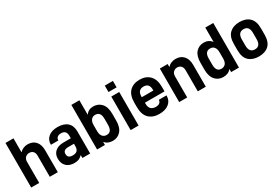

<svg xmlns="http://www.w3.org/2000/svg" viewBox="56 -1629 3724 2575"><g transform="rotate(-30 1917.5 -342.0)"><path d="M53.7 -690.4H177.7V-473.6Q200.2 -499 232.4 -512.7Q264.6 -526.4 297.9 -526.4Q377.9 -526.4 421.9 -476.6Q465.8 -426.8 465.8 -338.9V0H341.8V-324.2Q341.8 -370.1 320.3 -392.6Q298.8 -416 260.7 -416Q225.6 -416 201.2 -391.6Q177.7 -368.2 177.7 -324.2V0H53.7Z M913.1 -479.5Q966.8 -431.6 966.8 -341.8V0H846.7V-44.9Q834 -32.2 820.3 -22Q806.6 -11.7 793 -5.9Q765.6 5.9 723.6 5.9Q644.5 5.9 599.6 -37.1Q555.7 -80.1 555.7 -156.2Q555.7 -225.6 602.5 -266.6Q648.4 -306.6 733.4 -306.6H843.8V-347.7Q843.8 -430.7 760.7 -430.7Q725.6 -430.7 705.1 -413.1Q684.6 -395.5 684.6 -367.2V-364.3H569.3V-368.2Q569.3 -440.4 621.1 -483.4Q672.9 -526.4 761.7 -526.4Q860.4 -526.4 913.1 -479.5ZM822.3 -116.2Q843.8 -137.7 843.8 -184.6V-221.7H753.9Q675.8 -221.7 675.8 -159.2Q675.8 -93.8 752 -93.8Q799.8 -93.8 822.3 -116.2Z M1195.3 -47.9V0H1074.2V-690.4H1198.2V-466.8Q1241.2 -526.4 1314.5 -526.4Q1392.6 -526.4 1441.4 -472.7Q1490.2 -418.9 1490.2 -311.5V-209Q1490.2 -102.5 1441.4 -47.9Q1393.6 5.9 1318.4 5.9Q1239.3 5.9 1195.3 -47.9ZM1366.2 -212.9V-306.6Q1366.2 -365.2 1343.8 -390.6Q1321.3 -416 1283.2 -416Q1244.1 -416 1220.7 -387.7Q1197.3 -360.4 1197.3 -306.6V-212.9Q1197.3 -160.2 1220.7 -131.8Q1244.1 -103.5 1286.1 -103.5Q1366.2 -103.5 1366.2 -212.9Z M1593.8 -519.5H1716.8V0H1593.8ZM1591.8 -690.4H1717.8V-590.8H1591.8Z M1943.4 -222.7V-209Q1943.4 -151.4 1969.7 -126Q1997.1 -100.6 2043 -100.6Q2082 -100.6 2101.6 -116.2Q2123 -132.8 2124 -160.2L2125 -163.1H2243.2V-158.2Q2243.2 -84 2188.5 -39.1Q2133.8 5.9 2038.1 5.9Q1938.5 5.9 1878.9 -51.8Q1820.3 -109.4 1820.3 -228.5V-292Q1820.3 -410.2 1877 -467.8Q1934.6 -526.4 2034.2 -526.4Q2131.8 -526.4 2189.5 -466.8Q2247.1 -407.2 2247.1 -292V-222.7ZM1966.8 -394.5Q1943.4 -370.1 1943.4 -310.5V-307.6H2123V-321.3Q2123 -419.9 2034.2 -419.9Q1990.2 -419.9 1966.8 -394.5Z M2345.7 -519.5H2466.8V-472.7Q2491.2 -500 2522.5 -512.7Q2555.7 -526.4 2589.8 -526.4Q2668.9 -526.4 2713.9 -475.6Q2757.8 -425.8 2757.8 -338.9V0H2633.8V-324.2Q2633.8 -369.1 2612.3 -391.6Q2589.8 -416 2552.7 -416Q2517.6 -416 2493.2 -391.6Q2469.7 -368.2 2469.7 -324.2V0H2345.7Z M2905.3 -47.9Q2856.4 -102.5 2856.4 -209V-311.5Q2856.4 -418.9 2904.3 -472.7Q2952.1 -526.4 3027.3 -526.4Q3105.5 -526.4 3148.4 -466.8V-690.4H3271.5V0H3150.4V-47.9Q3108.4 5.9 3028.3 5.9Q2953.1 5.9 2905.3 -47.9ZM3126 -131.8Q3148.4 -158.2 3148.4 -212.9V-306.6Q3148.4 -359.4 3126 -387.7Q3103.5 -416 3063.5 -416Q2980.5 -416 2980.5 -306.6V-212.9Q2980.5 -103.5 3060.5 -103.5Q3102.5 -103.5 3126 -131.8Z M3426.8 -46.9Q3370.1 -99.6 3370.1 -211.9V-308.6Q3370.1 -419.9 3426.8 -472.7Q3485.4 -526.4 3581.1 -526.4Q3677.7 -526.4 3734.4 -472.7Q3790 -419.9 3790 -308.6V-211.9Q3790 -99.6 3734.4 -46.9Q3678.7 5.9 3581.1 5.9Q3484.4 5.9 3426.8 -46.9ZM3667 -212.9V-306.6Q3667 -416 3581.1 -416Q3493.2 -416 3493.2 -306.6V-212.9Q3493.2 -103.5 3581.1 -103.5Q3667 -103.5 3667 -212.9Z"/></g></svg>

Font: DINish
Style: Bold
Weight: 700
Designer: Bert Driehuis
Foundry: Playbeing
Version: Version 3.008; git-95204e4c-release